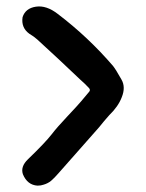

<svg xmlns="http://www.w3.org/2000/svg" viewBox="-20 -677 460 604"><path d="M362 -427Q376 -403 363 -371Q352 -342 324 -315Q307 -296 292 -277Q201 -174 164 -132Q151 -117 141 -108.5Q131 -100 117 -96Q109 -93 98 -93Q66 -95 52 -129Q44 -153 68 -176Q122 -228 143 -255Q159 -276 192 -311Q225 -346 235 -358Q248 -374 261 -389Q265 -394 260 -400Q247 -414 232 -427Q165 -491 97 -553Q87 -562 72 -571Q46 -590 51 -623Q60 -651 93 -656Q126 -661 162 -633Q258 -560 336 -469Q344 -459 362 -427Z"/></svg>

Font: LXGW WenKai & Jojoba
Style: Regular
Weight: 400
Designer: LXGW / Fontworks Inc.
Foundry: LXGW / Fontworks Inc.
Version: Version 1.501;January 22, 2025;FontCreator 15.0.0.2927 64-bi